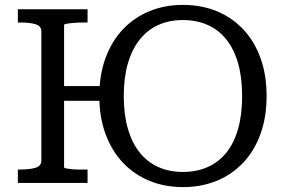

<svg xmlns="http://www.w3.org/2000/svg" viewBox="-20 -748 1165 785"><path d="M211 -396H432V-336H211ZM53 0V-55H64Q101 -55 125 -62Q149 -69 149 -91V-620Q149 -642 125 -649Q101 -656 64 -656H53V-710H338V-656H329Q315 -656 299.5 -655.5Q284 -655 271 -653.5Q258 -652 250 -650.5Q242 -649 242 -646V-64Q242 -61 250 -59.5Q258 -58 271 -56.5Q284 -55 299.5 -55Q315 -55 329 -55H338V0ZM728 17Q654 17 591.5 -8.5Q529 -34 483 -82.5Q437 -131 411.5 -200Q386 -269 386 -355Q386 -442 411.5 -511Q437 -580 483 -628.5Q529 -677 591.5 -702.5Q654 -728 728 -728Q803 -728 865.5 -702.5Q928 -677 974 -628.5Q1020 -580 1045 -511Q1070 -442 1070 -355Q1070 -269 1045 -200Q1020 -131 974 -82.5Q928 -34 865.5 -8.5Q803 17 728 17ZM728 -45Q784 -45 829 -65Q874 -85 905.5 -124Q937 -163 953.5 -221.5Q970 -280 970 -355Q970 -431 953.5 -489Q937 -547 905.5 -586.5Q874 -626 829 -646Q784 -666 728 -666Q672 -666 627.5 -646Q583 -626 551.5 -586.5Q520 -547 503 -489Q486 -431 486 -355Q486 -280 503 -221.5Q520 -163 551.5 -124Q583 -85 627.5 -65Q672 -45 728 -45Z"/></svg>

Font: Roboto Serif
Style: Regular
Weight: 400
Designer: Greg Gazdowicz
Foundry: Commercial Type
Version: Version 1.008